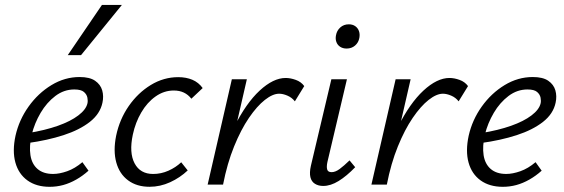

<svg xmlns="http://www.w3.org/2000/svg" viewBox="-20 -726 2218 755"><path d="M175.1 8.6Q123 8.6 88 -16.5Q53.1 -41.6 40.5 -86.9Q28 -132.2 41 -192.5Q55 -254.5 92.4 -307Q129.9 -359.5 182.2 -391.3Q234.5 -423.1 293.2 -423.1Q332.9 -423.1 354.1 -408.3Q375.3 -393.6 381.9 -370.7Q388.4 -347.8 382.9 -322.4Q373.8 -278.5 333.3 -246.7Q292.8 -215 229.7 -194.5Q166.6 -174 88.5 -163.4L90.6 -202.7Q157.3 -213.6 207.5 -231.3Q257.6 -249 287.8 -272Q318.1 -294.9 323.8 -319.3Q326.1 -329 323.7 -341.8Q321.3 -354.6 310 -364.4Q298.7 -374.2 272.2 -374.2Q231.6 -374.2 197.7 -348.6Q163.7 -322.9 139.8 -282.4Q115.9 -241.9 104.7 -196.8Q94.3 -150.6 99.7 -115.8Q105.1 -81 127.7 -61.5Q150.4 -42 188.7 -42Q213.8 -42 244.2 -52.7Q274.6 -63.4 304 -88.3L328 -54.8Q305.4 -34.5 279.9 -20Q254.5 -5.5 228.5 1.6Q202.5 8.6 175.1 8.6ZM246.4 -509.1 380.8 -706.5H459.2L298.6 -509.1Z M568.1 8.5Q517.7 8.5 483.7 -16.8Q449.6 -42.1 437.2 -87.4Q424.7 -132.7 436.7 -192.4Q450.2 -256.9 486.3 -309Q522.5 -361 573 -391.8Q623.6 -422.6 680.7 -422.6Q712 -422.6 736.5 -412.3Q761 -401.9 777 -379.7L732.5 -337.8Q719.9 -353.9 702.8 -362Q685.7 -370.1 663.4 -370.1Q624.9 -370.1 591.8 -346.7Q558.7 -323.4 535.6 -283.9Q512.5 -244.5 502.3 -196.7Q487.1 -125.7 509.2 -83.8Q531.3 -41.9 582.1 -41.9Q613.3 -41.9 642.2 -54.7Q671.1 -67.5 692.6 -87.9L718.1 -55.8Q688 -27.3 649 -9.4Q609.9 8.5 568.1 8.5Z M824.2 0Q853.9 -132.7 900.7 -226.5Q947.5 -320.2 1001.1 -369.8Q1054.7 -419.4 1103.3 -419.4Q1122.2 -419.4 1143 -411.9Q1163.9 -404.5 1176.4 -387.5L1139.5 -327.5Q1127.8 -342.5 1110.1 -350Q1092.5 -357.5 1077.6 -357.5Q1052.5 -357.5 1021.5 -333.1Q990.5 -308.7 959 -262.6Q927.5 -216.5 900.5 -150.1Q873.5 -83.8 857.1 0ZM796.5 0 891.7 -414.2H950.7L855.5 0Z M1250.9 5.2Q1231.9 5.2 1218.4 -3.3Q1204.9 -11.7 1200.6 -29.2Q1196.4 -46.7 1202.5 -74.1L1283 -414.2H1344.2L1267.5 -89Q1263.5 -70.5 1266.5 -59.8Q1269.5 -49 1283.9 -49Q1298.7 -49 1315.5 -61.4Q1332.3 -73.8 1354.5 -95.3L1376.7 -68.5Q1343.2 -33.7 1311.7 -14.3Q1280.2 5.2 1250.9 5.2ZM1343 -535.1Q1328.2 -535.1 1317.7 -542Q1307.2 -548.8 1302.8 -560.7Q1298.4 -572.5 1301.1 -586.8Q1304.4 -605.7 1318 -618Q1331.7 -630.4 1351.7 -630.4Q1366.5 -630.4 1376.8 -623.2Q1387 -616.1 1391.4 -604.2Q1395.8 -592.3 1393.1 -577Q1389.8 -558.5 1376.1 -546.8Q1362.5 -535.1 1343 -535.1Z M1468.2 0Q1497.9 -132.7 1544.7 -226.5Q1591.5 -320.2 1645.1 -369.8Q1698.7 -419.4 1747.3 -419.4Q1766.2 -419.4 1787 -411.9Q1807.9 -404.5 1820.4 -387.5L1783.5 -327.5Q1771.8 -342.5 1754.1 -350Q1736.5 -357.5 1721.6 -357.5Q1696.5 -357.5 1665.5 -333.1Q1634.5 -308.7 1603 -262.6Q1571.5 -216.5 1544.5 -150.1Q1517.5 -83.8 1501.1 0ZM1440.5 0 1535.7 -414.2H1594.7L1499.5 0Z M1957.1 8.6Q1905 8.6 1870 -16.5Q1835.1 -41.6 1822.5 -86.9Q1810 -132.2 1823 -192.5Q1837 -254.5 1874.4 -307Q1911.9 -359.5 1964.2 -391.3Q2016.5 -423.1 2075.2 -423.1Q2114.9 -423.1 2136.1 -408.3Q2157.3 -393.6 2163.9 -370.7Q2170.4 -347.8 2164.9 -322.4Q2155.8 -278.5 2115.3 -246.7Q2074.8 -215 2011.7 -194.5Q1948.6 -174 1870.5 -163.4L1872.6 -202.7Q1939.3 -213.6 1989.5 -231.3Q2039.6 -249 2069.8 -272Q2100.1 -294.9 2105.8 -319.3Q2108.1 -329 2105.7 -341.8Q2103.3 -354.6 2092 -364.4Q2080.7 -374.2 2054.2 -374.2Q2013.6 -374.2 1979.7 -348.6Q1945.7 -322.9 1921.8 -282.4Q1897.9 -241.9 1886.7 -196.8Q1876.3 -150.6 1881.7 -115.8Q1887.1 -81 1909.7 -61.5Q1932.4 -42 1970.7 -42Q1995.8 -42 2026.2 -52.7Q2056.6 -63.4 2086 -88.3L2110 -54.8Q2087.4 -34.5 2061.9 -20Q2036.5 -5.5 2010.5 1.6Q1984.5 8.6 1957.1 8.6Z"/></svg>

Font: Ysabeau
Style: Bold Italic
Weight: 700
Italic angle: -12°
Designer: Christian Thalmann (Catharsis Fonts)
Version: Version 2.002